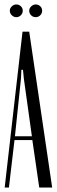

<svg xmlns="http://www.w3.org/2000/svg" viewBox="-20 -841 255 861"><path d="M81 -699H111L214 0H156L125 -213H45L20 0H1ZM74 -488 47 -230H123L87 -488L83 -528H76ZM24 -793Q24 -804 33 -812.5Q42 -821 53 -821Q65 -821 73.5 -813Q82 -805 82 -793Q82 -781 73.5 -772.5Q65 -764 53 -764Q42 -764 33 -772.5Q24 -781 24 -793ZM111 -793Q111 -804 120 -812.5Q129 -821 140 -821Q152 -821 160.5 -813Q169 -805 169 -793Q169 -781 160.5 -772.5Q152 -764 140 -764Q128 -764 119.5 -772.5Q111 -781 111 -793Z"/></svg>

Font: Moniqa Cond Heading
Style: Regular
Weight: 400
Width: 3
Designer: Rajesh Rajput
Foundry: Rajesh Rajput
Version: Version 1.000